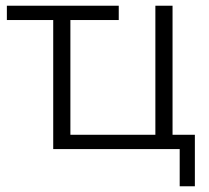

<svg xmlns="http://www.w3.org/2000/svg" viewBox="-20 -521 732 671"><path d="M608 130V0H166V-451H4V-501H395V-451H226V-50H523V-501H583V-50H661V130Z"/></svg>

Font: Winston Light
Style: Regular
Weight: 300
Designer: Original fonts by Vernon Adams / Changes by Cristiano Sobral
Foundry: Original fonts by Vernon Adams / Changes by Cristiano Sobral
Version: Version 2.503;July 17, 2020;FontCreator 13.0.0.2655 64-bit